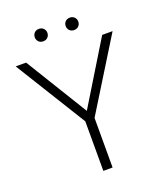

<svg xmlns="http://www.w3.org/2000/svg" viewBox="-153 -950 890 1049"><g transform="rotate(-20 291.5 -425.0)"><path d="M199.2 -777.3Q182.6 -777.3 172.9 -787.1Q162.1 -797.9 162.1 -813.5Q162.1 -829.1 172.9 -839.8Q182.6 -849.6 199.2 -849.6Q213.9 -849.6 224.6 -839.8Q235.4 -829.1 235.4 -813.5Q235.4 -797.9 224.6 -787.1Q213.9 -777.3 199.2 -777.3ZM378.9 -777.3Q363.3 -777.3 352.5 -787.1Q341.8 -797.9 341.8 -813.5Q341.8 -829.1 352.5 -839.8Q363.3 -849.6 378.9 -849.6Q393.6 -849.6 404.3 -839.8Q415 -829.1 415 -813.5Q415 -797.9 404.3 -787.1Q393.6 -777.3 378.9 -777.3ZM573.2 -700.2Q508.8 -596.7 318.4 -288.1Q318.4 -215.8 318.4 0Q304.7 0 264.6 0Q264.6 -72.3 264.6 -288.1Q201.2 -390.6 9.8 -700.2Q25.4 -700.2 70.3 -700.2Q126 -609.4 292 -338.9Q347.7 -429.7 512.7 -700.2Q528.3 -700.2 573.2 -700.2Z"/></g></svg>

Font: LeFont
Style: ExtraLight
Weight: 200
Designer: Leryon MEDIA
Version: Version 1.0